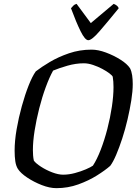

<svg xmlns="http://www.w3.org/2000/svg" viewBox="-20 -978 718 998"><path d="M273 0Q238 0 197 -16Q156 -32 121.5 -55Q87 -78 73 -100Q63 -116 59.5 -140Q56 -164 56 -195Q56 -246 66.5 -306.5Q77 -367 93.5 -426.5Q110 -486 129 -534Q148 -582 166 -607Q194 -629 238.5 -655.5Q283 -682 338.5 -701Q394 -720 456 -720Q490 -720 530.5 -705Q571 -690 606 -668Q641 -646 656 -623Q664 -607 667 -586Q670 -565 670 -541Q670 -504 662.5 -456.5Q655 -409 643 -357.5Q631 -306 615.5 -258.5Q600 -211 584 -173.5Q568 -136 553 -116Q527 -93 484 -66Q441 -39 387 -19.5Q333 0 273 0ZM308 -70Q338 -70 369.5 -78.5Q401 -87 426.5 -98Q452 -109 463 -117Q484 -149 503.5 -199.5Q523 -250 538 -308Q553 -366 561.5 -423Q570 -480 570 -525Q570 -539 569 -553.5Q568 -568 566 -579Q564 -585 549 -596.5Q534 -608 511.5 -620Q489 -632 463.5 -640.5Q438 -649 416 -649Q374 -649 330.5 -636.5Q287 -624 256 -611Q237 -577 218 -525.5Q199 -474 184 -415Q169 -356 160 -299.5Q151 -243 151 -198Q151 -185 152 -170.5Q153 -156 156 -143Q166 -129 193 -111.5Q220 -94 251.5 -82Q283 -70 308 -70ZM439 -769Q422 -769 399 -815.5Q376 -862 349 -935Q354 -941 360.5 -948Q367 -955 378 -958L452 -858L571 -958Q593 -949 597 -935Q536 -860 496.5 -814.5Q457 -769 439 -769Z"/></svg>

Font: Texturina 72pt 72pt Medium
Style: Italic
Weight: 500
Italic angle: -11°
Designer: Guillermo Torres Carreño
Foundry: Omnibus-Type
Version: Version 1.002; ttfautohint (v1.8.3)